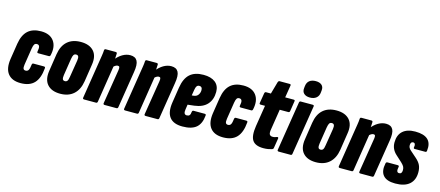

<svg xmlns="http://www.w3.org/2000/svg" viewBox="-51 -1236 4041 1764"><g transform="rotate(15 1970.0 -354.0)"><path d="M169 6Q86 6 48 -42.5Q10 -91 23 -182L47 -336Q61 -422 106 -462.5Q151 -503 230 -503Q314 -503 352 -451.5Q390 -400 371 -315Q368 -301 357 -301H257Q242 -301 245 -315Q252 -349 246.5 -364.5Q241 -380 222 -380Q207 -380 199 -369Q191 -358 186 -328L161 -168Q157 -140 162.5 -128.5Q168 -117 184 -117Q203 -117 211.5 -132Q220 -147 224 -184Q226 -198 238 -198H337Q352 -198 350 -184Q342 -87 298 -40.5Q254 6 169 6Z M545 6Q463 6 422.5 -40Q382 -86 395 -171L420 -335Q433 -418 481 -460.5Q529 -503 608 -503Q691 -503 732 -457Q773 -411 759 -326L734 -163Q721 -81 672.5 -37.5Q624 6 545 6ZM558 -117Q573 -117 581 -128Q589 -139 593 -168L619 -329Q623 -356 617.5 -368Q612 -380 596 -380Q580 -380 572.5 -369Q565 -358 560 -329L535 -169Q531 -142 536 -129.5Q541 -117 558 -117Z M968 0Q953 0 955 -14L1008 -343Q1011 -364 1007.5 -372Q1004 -380 992 -380Q983 -380 972.5 -374.5Q962 -369 951 -358L936 -419Q969 -461 1005 -482Q1041 -503 1079 -503Q1127 -503 1145 -469.5Q1163 -436 1150 -360L1095 -14Q1093 0 1081 0ZM773 0Q758 0 760 -14L816 -368Q821 -401 826 -430.5Q831 -460 832 -484Q833 -497 846 -497H940Q953 -497 953 -484Q953 -468 951 -445Q949 -422 947 -403L956 -370L900 -14Q898 0 886 0Z M1358 0Q1343 0 1345 -14L1398 -343Q1401 -364 1397.5 -372Q1394 -380 1382 -380Q1373 -380 1362.5 -374.5Q1352 -369 1341 -358L1326 -419Q1359 -461 1395 -482Q1431 -503 1469 -503Q1517 -503 1535 -469.5Q1553 -436 1540 -360L1485 -14Q1483 0 1471 0ZM1163 0Q1148 0 1150 -14L1206 -368Q1211 -401 1216 -430.5Q1221 -460 1222 -484Q1223 -497 1236 -497H1330Q1343 -497 1343 -484Q1343 -468 1341 -445Q1339 -422 1337 -403L1346 -370L1290 -14Q1288 0 1276 0Z M1708 6Q1622 6 1585.5 -41.5Q1549 -89 1563 -182L1586 -330Q1600 -420 1646 -461.5Q1692 -503 1775 -503Q1847 -503 1887 -471.5Q1927 -440 1927 -381Q1927 -308 1886.5 -262.5Q1846 -217 1765 -207L1703 -200L1696 -153Q1692 -128 1698 -115.5Q1704 -103 1721 -103Q1738 -103 1746.5 -112.5Q1755 -122 1757 -146Q1759 -160 1771 -160H1877Q1891 -160 1889 -146Q1882 -67 1838.5 -30.5Q1795 6 1708 6ZM1718 -292 1737 -294Q1764 -297 1778 -316.5Q1792 -336 1792 -362Q1792 -395 1764 -395Q1748 -395 1739.5 -384Q1731 -373 1727 -347Z M2094 6Q2011 6 1973 -42.5Q1935 -91 1948 -182L1972 -336Q1986 -422 2031 -462.5Q2076 -503 2155 -503Q2239 -503 2277 -451.5Q2315 -400 2296 -315Q2293 -301 2282 -301H2182Q2167 -301 2170 -315Q2177 -349 2171.5 -364.5Q2166 -380 2147 -380Q2132 -380 2124 -369Q2116 -358 2111 -328L2086 -168Q2082 -140 2087.5 -128.5Q2093 -117 2109 -117Q2128 -117 2136.5 -132Q2145 -147 2149 -184Q2151 -198 2163 -198H2262Q2277 -198 2275 -184Q2267 -87 2223 -40.5Q2179 6 2094 6Z M2478 6Q2402 6 2374 -35Q2346 -76 2361 -173L2393 -374H2352Q2337 -374 2340 -388L2356 -484Q2359 -497 2370 -497H2416L2449 -614Q2454 -627 2463 -627H2559Q2574 -627 2571 -614L2552 -497H2632Q2647 -497 2644 -484L2629 -388Q2627 -374 2615 -374H2533L2503 -183Q2496 -144 2504.5 -130.5Q2513 -117 2533 -117Q2545 -117 2555 -119.5Q2565 -122 2574 -126Q2580 -128 2584 -125Q2588 -122 2587 -115L2572 -21Q2570 -10 2559 -6Q2542 -1 2522.5 2.5Q2503 6 2478 6Z M2624 0Q2609 0 2611 -14L2686 -484Q2688 -497 2700 -497H2813Q2819 -497 2823.5 -494Q2828 -491 2826 -484L2751 -14Q2749 0 2737 0ZM2771 -554Q2734 -554 2714 -572.5Q2694 -591 2698 -625L2700 -644Q2704 -679 2726.5 -696.5Q2749 -714 2786 -714Q2823 -714 2843 -696Q2863 -678 2859 -644L2857 -625Q2854 -591 2831 -572.5Q2808 -554 2771 -554Z M2977 6Q2895 6 2854.5 -40Q2814 -86 2827 -171L2852 -335Q2865 -418 2913 -460.5Q2961 -503 3040 -503Q3123 -503 3164 -457Q3205 -411 3191 -326L3166 -163Q3153 -81 3104.5 -37.5Q3056 6 2977 6ZM2990 -117Q3005 -117 3013 -128Q3021 -139 3025 -168L3051 -329Q3055 -356 3049.5 -368Q3044 -380 3028 -380Q3012 -380 3004.5 -369Q2997 -358 2992 -329L2967 -169Q2963 -142 2968 -129.5Q2973 -117 2990 -117Z M3400 0Q3385 0 3387 -14L3440 -343Q3443 -364 3439.5 -372Q3436 -380 3424 -380Q3415 -380 3404.5 -374.5Q3394 -369 3383 -358L3368 -419Q3401 -461 3437 -482Q3473 -503 3511 -503Q3559 -503 3577 -469.5Q3595 -436 3582 -360L3527 -14Q3525 0 3513 0ZM3205 0Q3190 0 3192 -14L3248 -368Q3253 -401 3258 -430.5Q3263 -460 3264 -484Q3265 -497 3278 -497H3372Q3385 -497 3385 -484Q3385 -468 3383 -445Q3381 -422 3379 -403L3388 -370L3332 -14Q3330 0 3318 0Z M3732 6Q3650 6 3616.5 -34Q3583 -74 3599 -149Q3602 -163 3614 -163H3712Q3719 -163 3722.5 -159Q3726 -155 3724 -149Q3718 -122 3722.5 -108.5Q3727 -95 3743 -95Q3757 -95 3763.5 -104.5Q3770 -114 3770 -132Q3770 -151 3762.5 -164.5Q3755 -178 3735 -197L3677 -250Q3653 -272 3641 -298.5Q3629 -325 3629 -357Q3629 -428 3670.5 -465.5Q3712 -503 3789 -503Q3872 -503 3909.5 -467.5Q3947 -432 3938 -361Q3937 -347 3925 -347H3825Q3811 -347 3814 -361Q3818 -381 3813 -391.5Q3808 -402 3795 -402Q3783 -402 3777 -393.5Q3771 -385 3771 -369Q3771 -356 3776.5 -345Q3782 -334 3796 -322L3854 -271Q3885 -244 3898.5 -216Q3912 -188 3912 -148Q3912 -74 3866.5 -34Q3821 6 3732 6Z"/></g></svg>

Font: Sofia Sans Extra Condensed Black
Style: Italic
Weight: 900
Italic angle: -9°
Version: Version 4.100